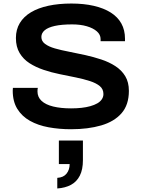

<svg xmlns="http://www.w3.org/2000/svg" viewBox="-20 -719 799 1086"><path d="M382 12Q315 12 255 1Q195 -10 149.5 -35.5Q104 -61 78 -103Q52 -145 52 -206Q52 -210 52.5 -214.5Q53 -219 53 -222H194Q193 -219 192.5 -213.5Q192 -208 192 -202Q192 -170 215 -148.5Q238 -127 281 -116.5Q324 -106 382 -106Q413 -106 440.5 -109Q468 -112 491 -118.5Q514 -125 530.5 -134.5Q547 -144 556 -157.5Q565 -171 565 -187Q565 -215 544.5 -232Q524 -249 488.5 -260.5Q453 -272 409 -281Q365 -290 318 -299.5Q271 -309 226.5 -324Q182 -339 147 -361.5Q112 -384 91 -419Q70 -454 70 -504Q70 -552 92 -588.5Q114 -625 155 -649.5Q196 -674 254 -686.5Q312 -699 384 -699Q454 -699 510.5 -686Q567 -673 606.5 -648Q646 -623 666.5 -586Q687 -549 687 -500V-486H549V-498Q549 -523 528 -541.5Q507 -560 471 -570.5Q435 -581 388 -581Q329 -581 290.5 -572.5Q252 -564 233 -548Q214 -532 214 -510Q214 -486 235 -470.5Q256 -455 291 -445Q326 -435 370.5 -426.5Q415 -418 462 -407.5Q509 -397 553 -382.5Q597 -368 632.5 -345Q668 -322 688.5 -288Q709 -254 709 -205Q709 -126 667.5 -78.5Q626 -31 552 -9.5Q478 12 382 12ZM304 347V287Q339 285 356.5 263Q374 241 374 209H313V76H449V187Q449 240 431.5 274.5Q414 309 381.5 326.5Q349 344 304 347Z"/></svg>

Font: Archivo SemiExpanded SemiBold
Style: Regular
Weight: 600
Width: 6
Designer: Hector Gatti
Foundry: Omnibus-Type
Version: Version 2.001